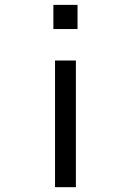

<svg xmlns="http://www.w3.org/2000/svg" viewBox="-20 -776 540 792"><path d="M207 -3.9V-526.4H293V-3.9ZM299.8 -755.9V-656.2H200.2V-755.9Z"/></svg>

Font: MotoyaLCedar
Style: W3 mono
Weight: 400
Version: Version 1.01